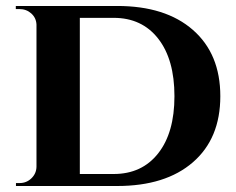

<svg xmlns="http://www.w3.org/2000/svg" viewBox="-20 -620 788 640"><path d="M32.7 -600.1H370.6Q531.7 -600.1 623 -520.3Q714.4 -440.4 714.4 -299.3Q714.4 -158.2 623 -79.1Q531.7 0 370.6 0H33.2V-9.8H45.4Q68.4 -9.8 84.7 -25.6Q101.1 -41.5 101.6 -64V-538.1Q100.6 -560.5 84.2 -575.2Q67.9 -589.8 44.4 -589.8H32.7ZM246.1 -560.5V-40H358.9Q453.1 -40 507.3 -108.9Q561.5 -177.7 561.5 -299.3Q561.5 -421.9 507.3 -491.2Q453.1 -560.5 358.9 -560.5Z"/></svg>

Font: Cinzel Bold
Style: Regular
Weight: 700
Designer: Natanael Gama
Version: Version 1.001;PS 001.001;hotconv 1.0.56;makeotf.lib2.0.21325